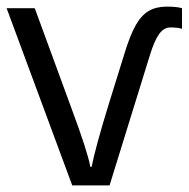

<svg xmlns="http://www.w3.org/2000/svg" viewBox="-20 -560 570 580"><path d="M529.8 -535.2V-473.1Q515.6 -477.1 495.1 -477.1Q474.6 -477.1 460.2 -456.5Q445.8 -436 432.1 -391.1L311 0H198.2L0 -535.2H85L194.8 -235.8Q243.7 -105 252.9 -56.2H256.8Q268.1 -113.8 308.1 -244.1L355 -395Q373 -454.6 390.4 -484.6Q407.7 -514.6 429.9 -527.3Q452.1 -540 483.4 -540Q514.6 -540 529.8 -535.2Z"/></svg>

Font: OpenSans
Style: Regular
Weight: 400
Foundry: Ascender Corporation
Version: Version 1.10